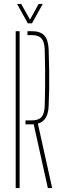

<svg xmlns="http://www.w3.org/2000/svg" viewBox="-20 -959 314 979"><path d="M224 0 152 -325H110V-345H141Q176.5 -345 191.5 -362Q206.5 -379 208 -418Q209.5 -466 210 -514.2Q210.5 -562.5 210 -610.8Q209.5 -659 208 -707Q206.5 -746 191.5 -763Q176.5 -780 142 -780H120V-800H142Q185.5 -800 205.8 -778.2Q226 -756.5 228 -707Q230 -653 230.8 -602.8Q231.5 -552.5 230.8 -506.2Q230 -460 228 -418Q225 -342 173 -329L246 0ZM60 0V-800H80V0ZM122 -840 67 -939H88L133 -859L177 -939H198L143 -840Z"/></svg>

Font: Big Shoulders Stencil Display Thin Thin
Style: Regular
Weight: 250
Version: Version 2.001